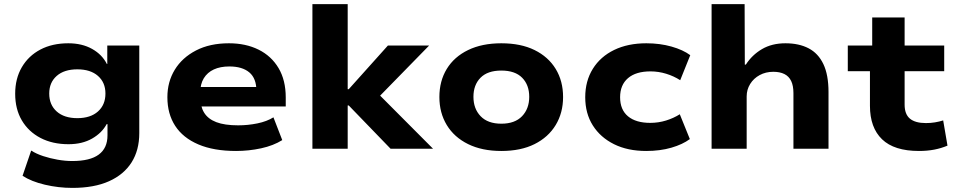

<svg xmlns="http://www.w3.org/2000/svg" viewBox="-20 -725 4656 936"><path d="M333 191Q265 191 199 175.5Q133 160 90 132L132 9Q157 25 190.5 36Q224 47 261 53.5Q298 60 332 60Q419 60 461.5 28.5Q504 -3 504 -65V-120H500Q477 -77 429 -49.5Q381 -22 314 -22Q236 -22 177.5 -52.5Q119 -83 86.5 -138Q54 -193 54 -268Q54 -342 86.5 -397.5Q119 -453 177 -483.5Q235 -514 313 -514Q380 -514 429 -486.5Q478 -459 501 -413H503V-503H659V-76Q659 7 621.5 66.5Q584 126 511.5 158.5Q439 191 333 191ZM357 -149Q421 -149 457.5 -181.5Q494 -214 494 -269Q494 -323 457.5 -355Q421 -387 357 -387Q293 -387 256.5 -355Q220 -323 220 -269Q220 -214 256.5 -181.5Q293 -149 357 -149Z M1131 11Q1022 11 947 -21Q872 -53 834 -111.5Q796 -170 796 -251Q796 -326 832 -385Q868 -444 935.5 -479Q1003 -514 1096 -514Q1178 -514 1240.5 -483Q1303 -452 1338 -393Q1373 -334 1373 -250V-206H931V-301H1246L1230 -282Q1230 -343 1195.5 -372Q1161 -401 1098 -401Q1054 -401 1022.5 -386.5Q991 -372 973.5 -343.5Q956 -315 956 -272V-255Q956 -207 975 -176Q994 -145 1034.5 -129.5Q1075 -114 1141 -114Q1189 -114 1235 -123.5Q1281 -133 1313 -153L1356 -42Q1313 -15 1253 -2Q1193 11 1131 11Z M1503 0V-705H1675V-290H1680L1871 -503H2072L1807 -232L1812 -280L2091 0H1884L1680 -211H1675V0Z M2424 11Q2330 11 2262 -22.5Q2194 -56 2158 -115.5Q2122 -175 2122 -252Q2122 -330 2158 -389Q2194 -448 2262 -481Q2330 -514 2424 -514Q2519 -514 2586 -481Q2653 -448 2689 -389Q2725 -330 2725 -252Q2725 -175 2689 -115.5Q2653 -56 2586 -22.5Q2519 11 2424 11ZM2424 -122Q2490 -122 2525 -158.5Q2560 -195 2560 -253Q2560 -311 2525.5 -346Q2491 -381 2424 -381Q2357 -381 2322.5 -346Q2288 -311 2288 -253Q2288 -195 2323 -158.5Q2358 -122 2424 -122Z M3130 11Q3040 11 2973.5 -22Q2907 -55 2870 -113.5Q2833 -172 2833 -251Q2833 -330 2870 -389.5Q2907 -449 2974 -481.5Q3041 -514 3131 -514Q3197 -514 3253.5 -498Q3310 -482 3345 -456L3296 -334Q3265 -354 3227.5 -365.5Q3190 -377 3151 -377Q3080 -377 3041.5 -344Q3003 -311 3003 -251Q3003 -190 3041.5 -158Q3080 -126 3150 -126Q3190 -126 3227 -137.5Q3264 -149 3294 -168L3343 -47Q3308 -21 3253 -5Q3198 11 3130 11Z M3449 0V-705H3610L3611 -410H3616Q3646 -457 3694.5 -485.5Q3743 -514 3809 -514Q3875 -514 3922 -489.5Q3969 -465 3994 -412.5Q4019 -360 4019 -276V0H3848V-271Q3848 -307 3837 -330Q3826 -353 3804 -364Q3782 -375 3750 -375Q3713 -375 3683.5 -359Q3654 -343 3637 -315.5Q3620 -288 3620 -255V0Z M4460 11Q4339 11 4280 -46Q4221 -103 4221 -209V-378H4113V-503H4232V-640H4390V-503H4583V-378H4390V-215Q4390 -168 4416 -146.5Q4442 -125 4494 -125Q4517 -125 4538 -128.5Q4559 -132 4578 -138L4599 -15Q4568 -2 4534 4.5Q4500 11 4460 11Z"/></svg>

Font: Nunito Sans 7pt SemiExpanded ExtraBold
Style: Regular
Weight: 800
Width: 6
Designer: Vernon Adams
Foundry: Vernon Adams
Version: Version 3.101;gftools[0.9.27]